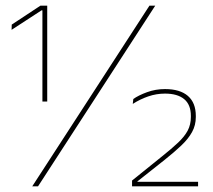

<svg xmlns="http://www.w3.org/2000/svg" viewBox="-20 -659 752 679"><path d="M130 -300V-622.5H127L21 -553.5L21.5 -572L123 -639H147V-300ZM94 0 508.5 -639H529L114.5 0ZM447 0V-20.5L553 -106Q587.5 -133.5 610 -154.8Q632.5 -176 643.8 -197.2Q655 -218.5 655 -245.5V-249Q655 -289 631.2 -308.5Q607.5 -328 563.5 -328Q533 -328 504 -318Q475 -308 449.5 -291.5L451.5 -309Q470 -322 500 -333Q530 -344 563.5 -344Q616.5 -344 644.5 -319.8Q672.5 -295.5 672.5 -249V-245Q672.5 -216 659.2 -192Q646 -168 621.2 -144.5Q596.5 -121 562 -93.5L466 -17.5V-11L459 -16H680.5V0Z"/></svg>

Font: Anek Odia Medium Thin
Style: Regular
Weight: 250
Version: Version 1.003